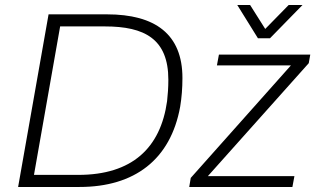

<svg xmlns="http://www.w3.org/2000/svg" viewBox="-20 -743 1265 763"><path d="M1182 -723H1127L1034 -628L974 -723H923L1005 -591H1053ZM52 0H296C515 0 658 -109 696 -319C702 -355 705 -393 705 -433C705 -607 597 -686 405 -686H173ZM115 -48 219 -638H397C555 -638 649 -588 649 -426C649 -396 647 -367 644 -341C618 -155 505 -48 291 -48ZM732 0H1142L1150 -43H806L1207 -492L1213 -526H850L842 -483H1136L738 -36Z"/></svg>

Font: Archivo Thin
Style: Italic
Weight: 100
Italic angle: -10°
Designer: Hector Gatti
Foundry: Omnibus-Type
Version: Version 2.001